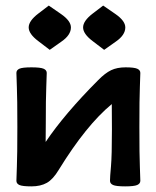

<svg xmlns="http://www.w3.org/2000/svg" viewBox="-20 -661 558 686"><path d="M427.2 4.9Q395 4.9 384 0Q373 -4.9 373 -15.1Q373 -28.3 376.5 -66.4Q379.9 -104.5 379.9 -198.7Q379.9 -273.9 379.4 -289.1Q288.1 -213.9 189.9 -54.2Q169.4 -20 147.2 -7.6Q125 4.9 92.3 4.9Q60.1 4.9 49.3 0Q38.6 -4.9 38.6 -15.1Q38.6 -27.8 40.3 -66.2Q42 -104.5 42 -208Q42 -311 40.3 -349.1Q38.6 -387.2 38.6 -400.4Q38.6 -410.6 49.3 -415.5Q60.1 -420.4 92.3 -420.4Q124.5 -420.4 135.7 -415.5Q147 -410.6 147 -400.4Q147 -387.2 145.3 -349.1Q143.6 -311 143.6 -218.3L143.1 -153.8Q210.4 -253.9 330.6 -374.5Q355.5 -399.9 377 -410.2Q398.4 -420.4 428.7 -420.4Q459 -420.4 470.2 -415.5Q481.4 -410.6 481.4 -400.4Q481.4 -387.2 479.7 -349.1Q478 -311 478 -208Q478 -104.5 479.7 -66.2Q481.4 -27.8 481.4 -15.1Q481.4 -4.9 470.2 0Q459 4.9 427.2 4.9ZM352.1 -482.9 311 -514.2Q276.9 -540 276.9 -563Q276.9 -586.4 311.5 -612.8L348.6 -641.1L392.6 -610.8Q427.7 -586.4 427.7 -563Q427.7 -535.6 393.6 -512.2ZM157.7 -482.9 116.7 -514.2Q82.5 -540 82.5 -563Q82.5 -586.4 117.2 -612.8L154.3 -641.1L198.2 -610.8Q233.4 -586.4 233.4 -563Q233.4 -535.6 199.2 -512.2Z"/></svg>

Font: ALMAS
Style: Bold
Weight: 700
Designer: ALMAS Font/ by Husham Jawad Kadhim, derived from the Bainsely font by/ Paul James MIller
Foundry: High-Logic / Made with FontCreator
Version: Version 1.411;September 19, 2021;FontCreator 14.0.0.2814 32-